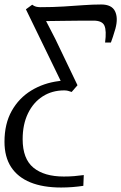

<svg xmlns="http://www.w3.org/2000/svg" viewBox="-56 -587 541 856"><path d="M216.5 249Q135.5 249 79.2 226Q23 203 -6.5 157.8Q-36 112.5 -36 45Q-36 -35 -3.8 -92.5Q28.5 -150 83.5 -183.5Q138.5 -217 206 -225.5Q208.5 -226 210.5 -226.2Q212.5 -226.5 214.5 -226.5L59.5 -545.5L87.5 -566Q96 -559.5 104.8 -557.2Q113.5 -555 124.5 -555Q180.5 -555 227.8 -558Q275 -561 316.2 -564Q357.5 -567 395 -567Q442 -567 456.8 -537Q471.5 -507 458.5 -459Q452.5 -437.5 447.5 -423.2Q442.5 -409 438.5 -397.5H412.5Q419.5 -450.5 409.5 -472.8Q399.5 -495 361 -495Q332.5 -495 297.5 -494.8Q262.5 -494.5 224.8 -494Q187 -493.5 149.5 -493L190.5 -413.5L289.5 -207L263.5 -177Q254.5 -180.5 246.8 -182.2Q239 -184 230 -184Q176 -184 134.2 -157.2Q92.5 -130.5 68.8 -81.5Q45 -32.5 45 33.5Q45 121 93 160.5Q141 200 228.5 200Q254 200 274.8 198.2Q295.5 196.5 317.5 193.5L315.5 241.5Q292.5 245 267.5 247Q242.5 249 216.5 249Z"/></svg>

Font: Merriweather Light 18pt Light
Style: Italic
Weight: 300
Italic angle: -7.8°
Version: Version 2.101